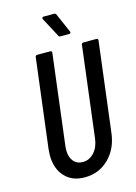

<svg xmlns="http://www.w3.org/2000/svg" viewBox="-133 -961 739 1040"><g transform="rotate(-15 236.5 -441.5)"><path d="M57 -157Q57 -168 59 -190L121 -690Q121 -694 124 -697Q127 -700 132 -700H205Q214 -700 214 -690L151 -180Q150 -173 150 -160Q150 -121 169 -98Q188 -75 221 -75Q258 -75 284.5 -104Q311 -133 317 -180L380 -690Q380 -694 383 -697Q386 -700 391 -700H464Q473 -700 473 -690L411 -190Q401 -101 345.5 -46.5Q290 8 210 8Q139 8 98 -37Q57 -82 57 -157ZM337 -772Q337 -764 328 -764H280Q271 -764 269 -770L211 -879L210 -883Q210 -891 219 -891H278Q285 -891 289 -884L336 -776Z"/></g></svg>

Font: Barlow Condensed Medium
Style: Italic
Weight: 500
Width: 3
Italic angle: -7°
Designer: Jeremy Tribby
Foundry: Tribby Type
Version: Version 1.408